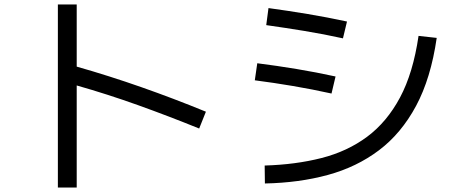

<svg xmlns="http://www.w3.org/2000/svg" viewBox="-20 -788 2040 856"><path d="M322 48H238V-768H322V-491Q466 -450 610 -399.5Q754 -349 898 -290L868 -215Q730 -271 594.5 -319.5Q459 -368 322 -407Z M1527 -692 1509 -617Q1423 -636 1337.5 -650Q1252 -664 1167 -676L1177 -752Q1265 -740 1352 -725.5Q1439 -711 1527 -692ZM1161 30 1160 -50Q1298 -54 1413.5 -83.5Q1529 -113 1617 -178.5Q1705 -244 1763.5 -353.5Q1822 -463 1846 -628L1927 -619Q1901 -439 1835 -316Q1769 -193 1669.5 -118Q1570 -43 1441.5 -8Q1313 27 1161 30ZM1476 -447 1458 -371Q1372 -390 1286.5 -404.5Q1201 -419 1116 -430L1127 -506Q1214 -495 1301.5 -480.5Q1389 -466 1476 -447Z"/></svg>

Font: Murecho
Style: Regular
Weight: 400
Designer: Neil Summerour
Foundry: Positype
Version: Version 1.010; ttfautohint (v1.8.3)